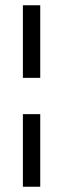

<svg xmlns="http://www.w3.org/2000/svg" viewBox="-20 -696 240 730"><path d="M133 14V-262H67V14ZM133 -400V-676H67V-400Z"/></svg>

Font: XITS Math
Style: Regular
Weight: 400
Designer: MicroPress Inc., with final additions and corrections provided by Coen Hoffman, Elsevier (retired)
Version: Version 1.302